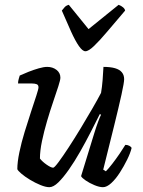

<svg xmlns="http://www.w3.org/2000/svg" viewBox="-20 -778 595 798"><path d="M185 0Q170 0 148 -9Q126 -18 104.5 -31Q83 -44 68.5 -56.5Q54 -69 52 -75Q52 -104 60.5 -145Q69 -186 82.5 -230Q96 -274 109 -313.5Q122 -353 131 -380.5Q140 -408 140 -415Q140 -425 132.5 -428Q125 -431 113 -431H55Q55 -441 58 -450.5Q61 -460 62 -464Q77 -471 98.5 -479.5Q120 -488 141 -494Q162 -500 176 -500Q199 -500 215 -487.5Q231 -475 231 -455Q231 -446 222.5 -419.5Q214 -393 201 -355Q188 -317 175.5 -274.5Q163 -232 154.5 -191.5Q146 -151 146 -119Q156 -106 174 -93.5Q192 -81 201 -81Q206 -81 223.5 -104.5Q241 -128 265.5 -165.5Q290 -203 316 -246Q342 -289 364.5 -328Q387 -367 400 -392Q404 -415 406.5 -445.5Q409 -476 410 -500Q439 -500 458 -494.5Q477 -489 486.5 -477.5Q496 -466 496 -449Q496 -435 485 -385Q474 -335 454.5 -256Q435 -177 409 -73L420 -66Q431 -77 446.5 -97Q462 -117 477 -139Q492 -161 501 -176Q510 -176 517.5 -172Q525 -168 527 -163Q522 -142 508.5 -114.5Q495 -87 478 -60.5Q461 -34 442.5 -17Q424 0 408 0Q393 0 372.5 -8.5Q352 -17 336 -28Q320 -39 317 -46L372 -225Q380 -251 388 -272.5Q396 -294 400 -301L395 -304Q378 -270 357 -229Q336 -188 313 -147.5Q290 -107 266.5 -73.5Q243 -40 222.5 -20Q202 0 185 0ZM335 -565Q323 -565 308 -586.5Q293 -608 275.5 -646.5Q258 -685 237 -734Q243 -742 249 -748.5Q255 -755 266 -758L348 -657L473 -758Q484 -754 491.5 -747.5Q499 -741 500 -734Q459 -686 426.5 -647.5Q394 -609 371 -587Q348 -565 335 -565Z"/></svg>

Font: Texturina Medium 12pt Medium
Style: Italic
Weight: 500
Italic angle: -11°
Version: Version 1.002